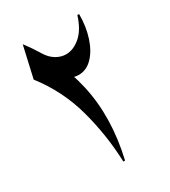

<svg xmlns="http://www.w3.org/2000/svg" viewBox="-143 -614 617 698"><g transform="rotate(-30 165.5 -265.0)"><path d="M296.4 -533.7Q296.4 -481 282.2 -437.5Q268.1 -394 242.9 -368.2Q217.8 -342.3 185.1 -342.3Q159.7 -342.3 131.8 -359.9L106.9 -478Q121.1 -454.6 141.1 -442.4Q161.1 -430.2 183.1 -430.2Q213.9 -430.2 243.2 -455.3Q272.5 -480.5 289.1 -533.7ZM34.2 -409.7 64 -541Q149.9 -429.7 181.2 -290.8Q212.4 -151.9 174.8 11.2H167.5Q163.6 -101.6 133.8 -210.7Q104 -319.8 34.2 -409.7Z"/></g></svg>

Font: Lateef
Style: Regular
Weight: 400
Designer: SIL International
Foundry: SIL International
Version: Version 4.200